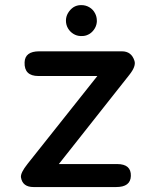

<svg xmlns="http://www.w3.org/2000/svg" viewBox="-20 -713 578 755"><path d="M298.3 -692.9Q299.3 -692.9 300.3 -692.9Q316.9 -692.9 331.1 -684.6Q346.2 -675.8 354 -660.2Q360.8 -647 360.8 -631.8Q360.8 -629.4 360.8 -627Q359.4 -609.4 348.6 -595.2Q338.9 -582.5 327.1 -577.1Q314.9 -570.8 299.8 -571.3Q298.3 -571.3 296.9 -571.3Q281.7 -571.8 269 -579.6Q255.9 -587.4 247.6 -601.1Q239.3 -615.2 239.3 -631.8Q239.3 -647.5 247.1 -661.1Q255.4 -675.3 268.1 -684.1Q281.7 -692.9 298.3 -692.9ZM488.8 -418.9 211.4 -67.9H440.4Q496.1 -67.9 494.6 -21Q493.2 22.5 437 22.5H111.8Q68.8 22.5 62.5 -15.1Q59.6 -32.7 88.9 -69.3L362.8 -414.1H130.9Q74.7 -414.1 76.7 -467.8Q78.1 -511.2 134.3 -511.2H459.5Q497.1 -511.2 508.8 -473.6Q515.6 -452.6 488.8 -418.9Z"/></svg>

Font: Comic Relief LRS
Style: Regular
Weight: 400
Designer: Jeff Davis
Foundry: Loudifier
Version: Version 1.0